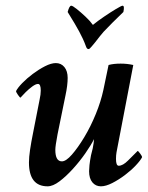

<svg xmlns="http://www.w3.org/2000/svg" viewBox="-20 -656 525 683"><path d="M149.4 6.8Q83 6.8 83 -78.1Q83 -96.7 86.9 -123Q90.8 -149.4 97.7 -183.6L121.1 -302.7Q123 -311.5 124 -319.3Q125 -327.1 125 -334Q125 -357.4 115.2 -357.4Q107.4 -357.4 95.2 -348.6Q83 -339.8 71.3 -328.1Q59.6 -316.4 52.7 -308.6Q50.8 -308.6 43.9 -318.4Q37.1 -328.1 37.1 -332Q43 -343.8 59.1 -360.4Q75.2 -377 96.7 -393.1Q118.2 -409.2 140.1 -420.4Q162.1 -431.6 178.7 -431.6Q197.3 -431.6 209 -417.5Q220.7 -403.3 220.7 -378.9Q220.7 -352.5 212.9 -316.4L184.6 -177.7Q180.7 -156.2 178.7 -143.1Q176.8 -129.9 176.8 -123Q176.8 -82 200.2 -82Q214.8 -82 235.8 -106Q256.8 -129.9 279.8 -168Q302.7 -206.1 320.8 -250.5Q338.9 -294.9 347.7 -335.9L366.2 -424.8Q383.8 -429.7 409.2 -429.7Q432.6 -429.7 454.1 -424.8L394.5 -114.3Q393.6 -109.4 393.1 -103.5Q392.6 -97.7 392.6 -90.8Q392.6 -66.4 402.3 -66.4Q417 -66.4 435.5 -85Q454.1 -103.5 469.7 -119.1Q471.7 -119.1 478.5 -109.9Q485.4 -100.6 485.4 -96.7Q479.5 -85 462.9 -67.4Q446.3 -49.8 424.3 -33.2Q402.3 -16.6 379.4 -4.9Q356.4 6.8 338.9 6.8Q320.3 6.8 308.6 -7.3Q296.9 -21.5 296.9 -46.9Q296.9 -54.7 298.3 -68.8Q299.8 -83 303.7 -103.5Q311.5 -131.8 313 -146.5Q314.5 -161.1 314.5 -161.1Q303.7 -139.6 283.7 -110.8Q263.7 -82 239.3 -55.2Q214.8 -28.3 191.4 -10.7Q168 6.8 149.4 6.8ZM294.9 -481.4Q289.1 -481.4 286.1 -490.2Q281.2 -503.9 274.9 -517.6Q268.6 -531.2 261.7 -543.9Q255.9 -554.7 245.6 -572.3Q235.4 -589.8 220.7 -613.3Q226.6 -635.7 233.4 -635.7Q238.3 -635.7 252.9 -624Q267.6 -612.3 284.2 -596.7Q300.8 -581.1 310.5 -567.4Q327.1 -581.1 350.1 -596.7Q373 -612.3 392.6 -624Q412.1 -635.7 416 -635.7Q423.8 -635.7 418.9 -613.3Q406.2 -600.6 398.4 -593.3Q390.6 -585.9 380.4 -575.7Q370.1 -565.4 348.6 -543Q344.7 -539.1 335.9 -527.8Q327.1 -516.6 318.4 -505.4Q309.6 -494.1 305.7 -490.2Q298.8 -481.4 294.9 -481.4Z"/></svg>

Font: Crimson Text SemiBold
Style: Italic
Weight: 600
Italic angle: -11°
Designer: Sebastian Kosch
Foundry: Sebastian Kosch
Version: Version 1.100; ttfautohint (v1.8.4)